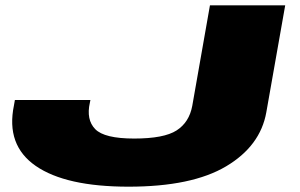

<svg xmlns="http://www.w3.org/2000/svg" viewBox="-20 -695 1127 722"><path d="M463.5 7Q701.5 7 830.2 -69.5Q959 -146 981.5 -273L1052.5 -675H769.5L703 -297Q691.5 -235 644 -204.5Q596.5 -174 484.5 -174Q372.5 -174 338 -209.5Q303.5 -245 318 -309L320 -319H36L32.5 -299Q1.5 -149 114.5 -71Q227.5 7 463.5 7Z"/></svg>

Font: Anybody ExtraExpanded Black
Style: Italic
Weight: 900
Width: 8
Italic angle: -10°
Version: Version 1.113;gftools[0.9.25]